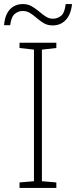

<svg xmlns="http://www.w3.org/2000/svg" viewBox="-39 -924 374 944"><path d="M238 0H57V-27L128 -33V-680L57 -688V-714H238V-688L167 -680V-33L238 -27ZM-19 -800Q-15 -851 9.5 -877.5Q34 -904 74 -904Q98 -904 117 -893Q136 -882 152.5 -868Q169 -854 185.5 -843Q202 -832 221 -832Q244 -832 261.5 -846.5Q279 -861 284 -904H315Q310 -853 284.5 -826Q259 -799 220 -799Q195 -799 176.5 -810Q158 -821 142 -835Q126 -849 109.5 -859.5Q93 -870 72 -870Q51 -870 33.5 -855.5Q16 -841 11 -800Z"/></svg>

Font: Noto Sans ExtraLight
Style: Regular
Weight: 200
Designer: Monotype Design Team
Foundry: Monotype Imaging Inc.
Version: Version 2.007